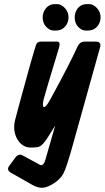

<svg xmlns="http://www.w3.org/2000/svg" viewBox="-20 -730 510 936"><path d="M188 -645.5Q188 -665 198.2 -681.6Q215.8 -710 248.5 -710H259.3Q274.9 -710 290.5 -696.3Q314 -675.3 314 -645.5Q314 -625.5 303.7 -608.9Q285.6 -581.1 252.4 -581.1H241.7Q225.6 -581.1 210.9 -593.8Q188 -613.8 188 -645.5ZM344.2 -645.5Q344.2 -664.6 353.5 -681.2Q370.6 -710 403.8 -710H415.5Q431.2 -710 446.8 -696.3Q470.2 -675.3 470.2 -645.5Q470.2 -625.5 460 -608.9Q441.9 -581.1 408.7 -581.1H397.9Q381.3 -581.1 367.2 -593.3Q344.2 -612.8 344.2 -645.5ZM249 -117.7 212.4 -59.6Q190.9 -24.9 172.4 -15.6Q162.1 -10.7 135.3 -10.7H129.4Q95.7 -10.7 71.8 -40Q67.9 -44.9 63.5 -52.7Q41.5 -94.2 53.2 -143.6Q57.6 -161.1 71.8 -213.9Q140.1 -466.8 156.7 -513.7Q161.6 -526.9 181.2 -527.3H257.3Q276.4 -527.3 268.1 -499Q267.1 -496.1 266.1 -492.2Q201.7 -280.3 192.9 -246.1Q189 -229 189 -219.7Q189 -208.5 194.8 -208Q205.1 -208 226.1 -247.1Q317.9 -415 358.9 -504.9Q369.6 -526.4 391.1 -527.3H436H447.8Q475.1 -525.9 468.3 -501L335 -23.4Q304.7 85.9 289.6 115.2Q275.9 140.6 248.5 159.7Q211.9 185.5 184.1 185.5Q161.6 185.5 133.3 168.9L33.7 112.3Q26.4 108.4 22.9 104Q14.2 91.3 25.9 77.1L57.1 35.2Q57.1 35.2 59.1 33.2Q73.2 18.6 89.4 27.3L174.3 73.2Q177.7 75.2 181.2 75.2Q192.9 75.2 200.7 50.8Z"/></svg>

Font: Allan
Style: Bold
Weight: 500
Italic angle: -14.3°
Version: Version 1.002